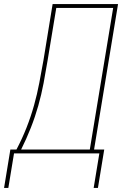

<svg xmlns="http://www.w3.org/2000/svg" viewBox="-35 -755 655 945"><path d="M-15 170 16 -19H46Q74 -72 95.5 -126.5Q117 -181 132.5 -236.5Q148 -292 158.5 -347.5Q169 -403 179 -459L224 -735H546L428 -19H478L447 170H426L454 0H34L6 170ZM69 -19H407L522 -716H242L199 -456Q190 -401 179.5 -345.5Q169 -290 153.5 -235Q138 -180 116.5 -125.5Q95 -71 69 -19Z"/></svg>

Font: Iosevka Thin Extended
Style: Italic
Weight: 100
Width: 7
Italic angle: -9°
Monospace: yes
Designer: Belleve Invis
Foundry: Belleve Invis
Version: Version 32.5.0; ttfautohint (v1.8.4)